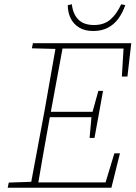

<svg xmlns="http://www.w3.org/2000/svg" viewBox="-20 -878 634 898"><path d="M16 0 21 -24 134 -28H142L139 0ZM121 0 189 -364Q203 -442 216.5 -520Q230 -598 244 -676H277L210 -313Q196 -235 182 -156.5Q168 -78 155 0ZM129 -652 134 -676H259L257 -649H249ZM143 0 145 -25H484L468 -6L515 -161H541L501 0ZM199 -330 201 -355H423L421 -330ZM261 -651 263 -676H594L576 -520H550L559 -670L574 -651ZM399 -233 408 -332 412 -352 440 -453H462L422 -233ZM416 -733Q376 -733 349.5 -749.5Q323 -766 310 -793.5Q297 -821 297 -854L316 -858Q321 -813 346 -787Q371 -761 420 -761Q466 -761 495.5 -786Q525 -811 547 -858L566 -854Q553 -817 533 -790Q513 -763 484 -748Q455 -733 416 -733Z"/></svg>

Font: Source Serif 4 ExtraLight
Style: Italic
Weight: 250
Italic angle: -12°
Designer: Frank Grießhammer
Foundry: Adobe Systems Incorporated
Version: Version 4.004;hotconv 1.0.116;makeotfexe 2.5.65601